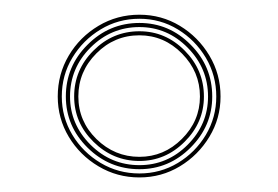

<svg xmlns="http://www.w3.org/2000/svg" viewBox="-20 -830 378 261"><path d="M169.5 -588.8Q139.2 -588.8 113.9 -603.9Q88.5 -619 73.5 -644Q58.5 -669 58.5 -698.8Q58.5 -729.2 73.5 -754.5Q88.5 -779.8 113.9 -794.9Q139.2 -810 169.5 -810Q199.5 -810 224.5 -794.9Q249.5 -779.8 264.6 -754.5Q279.8 -729.2 279.8 -698.8Q279.8 -669 264.6 -644Q249.5 -619 224.5 -603.9Q199.5 -588.8 169.5 -588.8ZM169.5 -594.2Q198 -594.2 221.8 -608.5Q245.5 -622.8 259.8 -646.6Q274 -670.5 274 -698.8Q274 -727.5 259.8 -751.5Q245.5 -775.5 221.8 -790Q198 -804.5 169.5 -804.5Q140.8 -804.5 116.8 -790Q92.8 -775.5 78.4 -751.6Q64 -727.8 64 -698.8Q64 -670.5 78.4 -646.6Q92.8 -622.8 116.8 -608.5Q140.8 -594.2 169.5 -594.2ZM169.5 -600Q128.8 -600 99.1 -629.2Q69.5 -658.5 69.5 -698.8Q69.5 -739.8 99 -769.2Q128.5 -798.8 169.5 -798.8Q210 -798.8 239.2 -769.2Q268.5 -739.8 268.5 -698.8Q268.5 -658.8 239.1 -629.4Q209.8 -600 169.5 -600ZM169.5 -605.5Q207.5 -605.5 235.1 -633.2Q262.8 -661 262.8 -698.8Q262.8 -737.2 235.1 -765.2Q207.5 -793.2 169.5 -793.2Q131 -793.2 103.1 -765.4Q75.2 -737.5 75.2 -698.8Q75.2 -661 103.1 -633.2Q131 -605.5 169.5 -605.5ZM169.5 -611.2Q133.5 -611.2 107.1 -637.2Q80.8 -663.2 80.8 -698.8Q80.8 -735 107 -761.2Q133.2 -787.5 169.5 -787.5Q205.2 -787.5 231.2 -761.1Q257.2 -734.8 257.2 -698.8Q257.2 -663.5 231.1 -637.4Q205 -611.2 169.5 -611.2ZM169.5 -616.8Q202.8 -616.8 227.2 -641.1Q251.8 -665.5 251.8 -698.8Q251.8 -732.5 227.4 -757.2Q203 -782 169.5 -782Q135.5 -782 111 -757.4Q86.5 -732.8 86.5 -698.8Q86.5 -665.2 111.1 -641Q135.8 -616.8 169.5 -616.8Z"/></svg>

Font: Big Shoulders Inline Display Thin ExtraLight
Style: Regular
Weight: 250
Version: Version 2.002